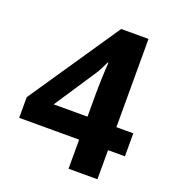

<svg xmlns="http://www.w3.org/2000/svg" viewBox="-130 -816 833 918"><g transform="rotate(20 286.0 -357.0)"><path d="M555 -148H469V0H322V-148H17V-253L330 -714H469V-265H555ZM322 -386Q322 -409 323 -442Q324 -475 325.5 -503.5Q327 -532 328 -541H324Q315 -521 305 -502Q295 -483 281 -463L150 -265H322Z"/></g></svg>

Font: Noto Sans New Tai Lue
Style: Regular
Weight: 400
Designer: Monotype Design Team
Foundry: Monotype Imaging Inc.
Version: Version 2.003